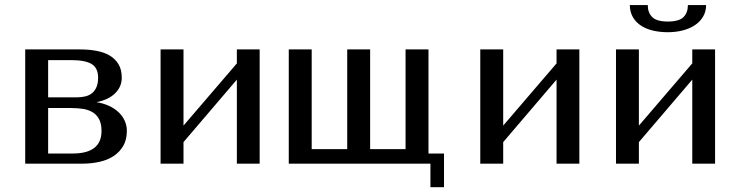

<svg xmlns="http://www.w3.org/2000/svg" viewBox="-20 -659 2968 773"><path d="M81.5 -460H303.7Q337.9 -460 368.4 -454.3Q398.9 -448.7 421.4 -435.5Q443.8 -422.4 457 -400.6Q470.2 -378.9 470.2 -346.2Q470.2 -310.1 443.8 -283.7Q417.5 -257.3 368.2 -247.6Q394.5 -243.7 417 -233.6Q439.5 -223.6 455.8 -208.7Q472.2 -193.8 481.4 -174.3Q490.7 -154.8 490.7 -131.8Q490.7 -96.7 476.3 -71.8Q461.9 -46.9 437.5 -30.8Q413.1 -14.6 379.9 -7.3Q346.7 0 309.6 0H81.5ZM173.8 -224.1V-41H273.9Q330.1 -41 359.4 -63.5Q388.7 -85.9 388.7 -131.8Q388.7 -160.2 379.4 -178.2Q370.1 -196.3 353.8 -206.5Q337.4 -216.8 314.9 -220.5Q292.5 -224.1 265.6 -224.1ZM173.8 -417V-267.1H289.1Q308.6 -267.1 324.7 -271.2Q340.8 -275.4 351.8 -284.9Q362.8 -294.4 368.9 -309.6Q375 -324.7 375 -346.2Q375 -385.3 349.1 -401.1Q323.2 -417 266.6 -417Z M718.8 -153.3 933.6 -403.8V-460H1025.4V0H933.6V-338.4L718.8 -86.9V0H626.5V-460H718.8Z M1142.6 -460H1234.9V-58.6H1377.9V-460H1470.2V-58.6H1612.8V-460H1705.1V-41H1767.6V94.7H1712.9V0H1142.6Z M2005.9 -153.3 2220.7 -403.8V-460H2312.5V0H2220.7V-338.4L2005.9 -86.9V0H1913.6V-460H2005.9Z M2552.2 -153.3 2767.1 -403.8V-460H2858.9V0H2767.1V-338.4L2552.2 -86.9V0H2460V-460H2552.2ZM2587.9 -638.7Q2587.9 -607.9 2606 -590.1Q2624 -572.3 2668.5 -572.3Q2713.9 -572.3 2731.7 -590.1Q2749.5 -607.9 2749.5 -638.7H2822.8Q2822.8 -612.3 2810.5 -591.8Q2798.3 -571.3 2777.3 -557.4Q2756.3 -543.5 2728.3 -536.4Q2700.2 -529.3 2668.5 -529.3Q2638.2 -529.3 2610.8 -535.4Q2583.5 -541.5 2562.5 -554.7Q2541.5 -567.9 2528.8 -588.6Q2516.1 -609.4 2515.6 -638.7Z"/></svg>

Font: Federov2
Style: Regular
Weight: 400
Designer: Olexa M. Volochay | Cyreal.org
Foundry: Olexa M. Volochay | Cyreal.org
Version: Version 1.000